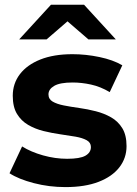

<svg xmlns="http://www.w3.org/2000/svg" viewBox="-20 -771 571 799"><path d="M252.5 7.6Q184.3 7.6 120.9 -8.9Q57.4 -25.4 19.6 -50L72 -161.6Q108.6 -138.6 159.1 -124.4Q209.7 -110.2 259.3 -110.2Q313 -110.2 335.7 -123.2Q358.3 -136.3 358.3 -159.1Q358.3 -177.8 340.7 -187.5Q323.1 -197.2 294.2 -202.3Q265.3 -207.4 230.6 -212.2Q195.9 -217.1 161 -225.7Q126.1 -234.4 97.2 -251.2Q68.3 -268 50.7 -297Q33.1 -326 33.1 -372.4Q33.1 -423.2 62.7 -462.2Q92.4 -501.2 148 -523.4Q203.6 -545.5 281.7 -545.5Q337.5 -545.5 394.1 -533.6Q450.8 -521.7 489 -499.3L436.6 -387.7Q397.7 -410.7 358.4 -419.2Q319.1 -427.7 282.3 -427.7Q229.6 -427.7 205.7 -413.7Q181.7 -399.7 181.7 -378.2Q181.7 -358.4 199.3 -348.1Q216.9 -337.9 245.8 -332.2Q274.7 -326.5 309.4 -321.7Q344.1 -316.9 378.8 -308Q413.6 -299.1 442.5 -282.6Q471.4 -266.1 489 -237.4Q506.6 -208.7 506.6 -162.9Q506.6 -113.3 476.8 -74.8Q447 -36.2 390.3 -14.3Q333.7 7.6 252.5 7.6ZM59.8 -607 192.1 -751.3H329.8L462 -607H347.9L209.6 -726.7H312.3L173.9 -607Z"/></svg>

Font: Montserrat Alternates Thin
Style: Regular
Weight: 100
Designer: Julieta Ulanovsky
Foundry: Julieta Ulanovsky
Version: Version 9.000